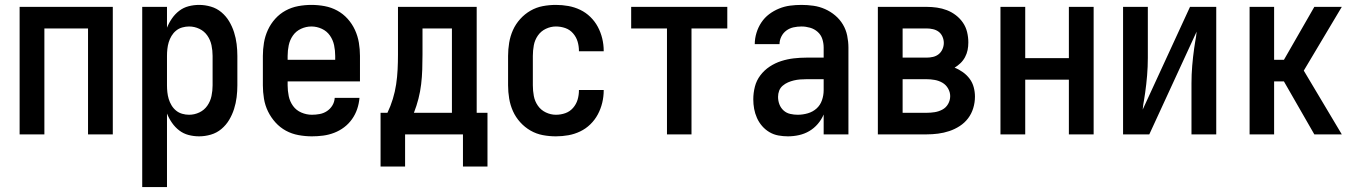

<svg xmlns="http://www.w3.org/2000/svg" viewBox="-20 -548 5540 783"><path d="M60 0V-520H440V0H339V-432H161V0Z M560 215V-520H661V-435Q669 -455 681.5 -473Q694 -491 711 -504Q728 -517 749 -522.5Q770 -528 792 -528Q816 -528 840 -521Q864 -514 883 -498Q902 -482 914.5 -461Q927 -440 934.5 -416.5Q942 -393 945 -368.5Q948 -344 948 -320V-200Q948 -176 945 -151.5Q942 -127 934.5 -103.5Q927 -80 914.5 -59Q902 -38 883 -22Q864 -6 840 1Q816 8 792 8Q770 8 749 2.5Q728 -3 711 -16Q694 -29 681.5 -47Q669 -65 661 -85V215ZM751 -80Q773 -80 793 -89.5Q813 -99 825.5 -117Q838 -135 842.5 -156.5Q847 -178 847 -200V-320Q847 -342 842.5 -363.5Q838 -385 825.5 -403Q813 -421 793 -430.5Q773 -440 751 -440Q737 -440 723 -436Q709 -432 698 -423Q687 -414 679.5 -401.5Q672 -389 668 -375.5Q664 -362 662.5 -348Q661 -334 661 -320V-200Q661 -186 662.5 -172Q664 -158 668 -144.5Q672 -131 679.5 -118.5Q687 -106 698 -97Q709 -88 723 -84Q737 -80 751 -80Z M1252 8Q1225 8 1197.5 3Q1170 -2 1146 -15Q1122 -28 1103.5 -48.5Q1085 -69 1073 -93.5Q1061 -118 1056.5 -145.5Q1052 -173 1052 -200V-320Q1052 -347 1056.5 -374Q1061 -401 1072.5 -426Q1084 -451 1102.5 -471.5Q1121 -492 1145 -505Q1169 -518 1196 -523Q1223 -528 1250 -528Q1277 -528 1304 -523Q1331 -518 1355 -505Q1379 -492 1397.5 -471.5Q1416 -451 1427.5 -426Q1439 -401 1443.5 -374Q1448 -347 1448 -320V-216H1153V-200Q1153 -178 1157.5 -156Q1162 -134 1175 -116Q1188 -98 1209 -89Q1230 -80 1252 -80Q1268 -80 1284 -83Q1300 -86 1313.5 -95Q1327 -104 1335.5 -118Q1344 -132 1345 -149H1446Q1444 -125 1436.5 -103Q1429 -81 1415.5 -62Q1402 -43 1383.5 -29Q1365 -15 1343 -6.5Q1321 2 1298 5Q1275 8 1252 8ZM1347 -304V-320Q1347 -342 1342.5 -363.5Q1338 -385 1325.5 -403Q1313 -421 1292.5 -430.5Q1272 -440 1250 -440Q1228 -440 1207.5 -430.5Q1187 -421 1174.5 -403Q1162 -385 1157.5 -363.5Q1153 -342 1153 -320V-304Z M1968 131H1868V0H1632V131H1532V-88H1560Q1573 -115 1582 -144.5Q1591 -174 1595.5 -204Q1600 -234 1601.5 -264.5Q1603 -295 1603 -325V-520H1924V-88H1968ZM1823 -88V-432H1703V-325Q1703 -295 1702 -264.5Q1701 -234 1697.5 -204.5Q1694 -175 1686.5 -145.5Q1679 -116 1668 -88Z M2247 8Q2220 8 2193.5 3Q2167 -2 2143.5 -15.5Q2120 -29 2101.5 -49.5Q2083 -70 2072 -94.5Q2061 -119 2056.5 -146Q2052 -173 2052 -200V-320Q2052 -347 2056.5 -374Q2061 -401 2072 -425.5Q2083 -450 2101.5 -470.5Q2120 -491 2143.5 -504.5Q2167 -518 2193.5 -523Q2220 -528 2247 -528Q2273 -528 2298 -523.5Q2323 -519 2346 -508Q2369 -497 2387.5 -479Q2406 -461 2418 -438.5Q2430 -416 2436 -391Q2442 -366 2442 -341V-339H2341V-340Q2341 -360 2335.5 -378.5Q2330 -397 2317 -412Q2304 -427 2285.5 -433.5Q2267 -440 2247 -440Q2226 -440 2206 -430.5Q2186 -421 2173.5 -403Q2161 -385 2157 -363.5Q2153 -342 2153 -320V-200Q2153 -178 2157 -156.5Q2161 -135 2173.5 -117Q2186 -99 2206 -89.5Q2226 -80 2247 -80Q2267 -80 2285.5 -86.5Q2304 -93 2317 -108Q2330 -123 2335.5 -141.5Q2341 -160 2341 -180V-181H2442V-179Q2442 -154 2436 -129Q2430 -104 2418 -81.5Q2406 -59 2387.5 -41Q2369 -23 2346 -12Q2323 -1 2298 3.5Q2273 8 2247 8Z M2700 0V-432H2554V-520H2946V-432H2800V0Z M3193 8Q3174 8 3154.5 4.5Q3135 1 3118 -9Q3101 -19 3088 -34Q3075 -49 3067 -67Q3059 -85 3055.5 -104Q3052 -123 3052 -143Q3052 -169 3058.5 -194.5Q3065 -220 3081 -241Q3097 -262 3119 -276.5Q3141 -291 3166 -299Q3191 -307 3217 -310Q3243 -313 3269 -313H3339V-354Q3339 -372 3333.5 -389Q3328 -406 3314.5 -418Q3301 -430 3283.5 -435Q3266 -440 3249 -440Q3232 -440 3216 -436.5Q3200 -433 3187 -423.5Q3174 -414 3166.5 -399Q3159 -384 3159 -368H3058Q3058 -391 3065 -414Q3072 -437 3085 -456.5Q3098 -476 3116.5 -490Q3135 -504 3157 -513Q3179 -522 3202 -525Q3225 -528 3249 -528Q3273 -528 3297.5 -524.5Q3322 -521 3344.5 -511Q3367 -501 3386 -485Q3405 -469 3417.5 -448Q3430 -427 3435 -402.5Q3440 -378 3440 -354V0H3339V-81Q3330 -60 3315 -42.5Q3300 -25 3280.5 -13.5Q3261 -2 3238.5 3Q3216 8 3193 8ZM3233 -80Q3254 -80 3274.5 -86Q3295 -92 3310 -105.5Q3325 -119 3332 -139Q3339 -159 3339 -180V-225H3269Q3256 -225 3243 -224Q3230 -223 3217.5 -220Q3205 -217 3193.5 -212Q3182 -207 3172 -198.5Q3162 -190 3157.5 -178Q3153 -166 3153 -153Q3153 -137 3158.5 -122.5Q3164 -108 3175.5 -97.5Q3187 -87 3202.5 -83.5Q3218 -80 3233 -80Z M3560 0V-520H3759Q3780 -520 3801 -517Q3822 -514 3841.5 -506.5Q3861 -499 3878 -486Q3895 -473 3907 -455.5Q3919 -438 3924 -417Q3929 -396 3929 -375Q3929 -359 3926 -344Q3923 -329 3915.5 -315Q3908 -301 3897 -290.5Q3886 -280 3873 -272Q3891 -265 3907 -253.5Q3923 -242 3934.5 -226.5Q3946 -211 3951 -192Q3956 -173 3956 -154Q3956 -130 3949 -107Q3942 -84 3928 -65.5Q3914 -47 3894 -34Q3874 -21 3851.5 -13.5Q3829 -6 3805.5 -3Q3782 0 3759 0ZM3661 -313H3759Q3772 -313 3785 -316Q3798 -319 3808 -327Q3818 -335 3823.5 -347.5Q3829 -360 3829 -373Q3829 -386 3823.5 -398.5Q3818 -411 3808 -418.5Q3798 -426 3785 -429Q3772 -432 3759 -432H3661ZM3661 -88H3759Q3775 -88 3791.5 -90.5Q3808 -93 3823 -101Q3838 -109 3846.5 -124Q3855 -139 3855 -156Q3855 -172 3846.5 -187Q3838 -202 3823.5 -210.5Q3809 -219 3792 -222Q3775 -225 3759 -225H3661Z M4060 0V-520H4161V-311H4339V-520H4440V0H4339V-223H4161V0Z M4560 0V-520H4661V-312Q4661 -276 4658 -240Q4655 -204 4650 -169L4646 -143Q4644 -133 4642.5 -122.5Q4641 -112 4640 -101L4833 -520H4940V0H4839V-208Q4839 -244 4842 -280Q4845 -316 4850 -351L4854 -377Q4856 -387 4857.5 -397.5Q4859 -408 4860 -419L4667 0Z M5076 0V-520H5176V-304H5216L5340 -520H5452L5297 -260L5452 0H5340L5216 -216H5176V0Z"/></svg>

Font: Iosevka Curly Semibold
Style: Regular
Weight: 600
Monospace: yes
Designer: Belleve Invis
Foundry: Belleve Invis
Version: Version 22.1.2; ttfautohint (v1.8.4)